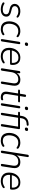

<svg xmlns="http://www.w3.org/2000/svg" viewBox="2064 -2815 759 4927"><g transform="rotate(90 2443.5 -351.5)"><path d="M221 8Q173 8 130 -4Q87 -16 56 -37Q46 -42 43 -51Q40 -60 41.5 -68Q43 -76 49 -81.5Q55 -87 63.5 -87Q72 -87 83 -81Q114 -60 149.5 -51Q185 -42 224 -42Q281 -42 314 -65Q347 -88 347 -131Q347 -159 328.5 -177.5Q310 -196 277 -204L181 -228Q134 -240 106.5 -271.5Q79 -303 79 -347Q79 -390 102.5 -423Q126 -456 169 -475Q212 -494 268 -494Q311 -494 351 -481Q391 -468 417 -446Q427 -438 430.5 -429.5Q434 -421 432 -413Q430 -405 424 -400.5Q418 -396 409.5 -396Q401 -396 391 -404Q366 -424 334 -433.5Q302 -443 266 -443Q208 -443 173 -418Q138 -393 138 -349Q138 -323 154.5 -304Q171 -285 204 -276L300 -251Q350 -238 378.5 -209.5Q407 -181 407 -136Q407 -69 356 -30.5Q305 8 221 8Z M731 8Q662 8 616.5 -18.5Q571 -45 549 -93.5Q527 -142 527 -205Q527 -258 541.5 -309.5Q556 -361 586.5 -402.5Q617 -444 665 -469Q713 -494 779 -494Q817 -494 853.5 -482.5Q890 -471 915 -453Q926 -445 931 -435.5Q936 -426 934.5 -417Q933 -408 927.5 -402.5Q922 -397 914.5 -396.5Q907 -396 897 -403Q871 -423 842 -432Q813 -441 779 -441Q728 -441 692 -421Q656 -401 633.5 -366.5Q611 -332 600 -290Q589 -248 589 -205Q589 -132 623.5 -88Q658 -44 737 -44Q763 -44 791.5 -52.5Q820 -61 846 -80Q854 -86 862.5 -85.5Q871 -85 876.5 -80Q882 -75 884 -67Q886 -59 883.5 -51Q881 -43 872 -36Q844 -15 805.5 -3.5Q767 8 731 8Z M1009 6Q994 6 987.5 -3Q981 -12 984 -30L1052 -461Q1055 -477 1063.5 -484.5Q1072 -492 1087 -492Q1101 -492 1108 -482.5Q1115 -473 1112 -456L1044 -24Q1042 -9 1033 -1.5Q1024 6 1009 6ZM1108 -610Q1089 -610 1079 -619.5Q1069 -629 1070 -646Q1071 -669 1084.5 -681Q1098 -693 1121 -693Q1140 -693 1150 -684Q1160 -675 1159 -657Q1158 -635 1144.5 -622.5Q1131 -610 1108 -610Z M1424 8Q1357 8 1308 -17.5Q1259 -43 1233 -90Q1207 -137 1207 -203Q1207 -281 1237 -347Q1267 -413 1324.5 -453.5Q1382 -494 1461 -494Q1517 -494 1554.5 -474Q1592 -454 1614 -420.5Q1636 -387 1643 -344Q1650 -301 1644 -257Q1642 -241 1636 -235.5Q1630 -230 1617 -230H1252L1259 -275H1610L1591 -262Q1599 -313 1588 -354Q1577 -395 1546.5 -420Q1516 -445 1460 -445Q1402 -445 1363 -418.5Q1324 -392 1302.5 -351Q1281 -310 1273 -267L1270 -246Q1255 -155 1296.5 -99Q1338 -43 1425 -43Q1465 -43 1499 -53Q1533 -63 1565 -85Q1577 -93 1585.5 -93Q1594 -93 1600 -88Q1606 -83 1607.5 -75.5Q1609 -68 1605 -59Q1601 -50 1591 -43Q1558 -18 1512.5 -5Q1467 8 1424 8Z M1759 6Q1744 6 1737.5 -4Q1731 -14 1734 -31L1802 -461Q1805 -477 1813.5 -484.5Q1822 -492 1837 -492Q1850 -492 1856.5 -483Q1863 -474 1860 -457L1846 -364L1836 -370Q1861 -428 1910.5 -461Q1960 -494 2029 -494Q2083 -494 2119.5 -472Q2156 -450 2171.5 -406Q2187 -362 2176 -295L2133 -23Q2131 -9 2122 -1.5Q2113 6 2098 6Q2083 6 2076.5 -3.5Q2070 -13 2073 -30L2115 -295Q2127 -369 2102 -405Q2077 -441 2017 -441Q1937 -441 1890.5 -393Q1844 -345 1831 -264L1794 -24Q1789 6 1759 6Z M2475 8Q2422 8 2387.5 -12.5Q2353 -33 2339.5 -70.5Q2326 -108 2334 -160L2378 -436H2308Q2295 -436 2287 -441.5Q2279 -447 2279 -457Q2279 -471 2288.5 -478Q2298 -485 2312 -485H2385L2406 -612Q2408 -627 2417 -634Q2426 -641 2440 -641Q2455 -641 2461.5 -632Q2468 -623 2466 -606L2446 -485H2577Q2591 -485 2598.5 -480Q2606 -475 2606 -465Q2606 -451 2597.5 -443.5Q2589 -436 2574 -436H2438L2396 -168Q2386 -103 2409 -74Q2432 -45 2483 -45Q2505 -45 2517.5 -49.5Q2530 -54 2538 -54Q2546 -54 2550 -49.5Q2554 -45 2554 -34Q2554 -19 2549.5 -12Q2545 -5 2535 -1Q2524 3 2506.5 5.5Q2489 8 2475 8Z M2656 6Q2641 6 2634.5 -3Q2628 -12 2631 -30L2699 -461Q2702 -477 2710.5 -484.5Q2719 -492 2734 -492Q2748 -492 2755 -482.5Q2762 -473 2759 -456L2691 -24Q2689 -9 2680 -1.5Q2671 6 2656 6ZM2755 -610Q2736 -610 2726 -619.5Q2716 -629 2717 -646Q2718 -669 2731.5 -681Q2745 -693 2768 -693Q2787 -693 2797 -684Q2807 -675 2806 -657Q2805 -635 2791.5 -622.5Q2778 -610 2755 -610Z M2901 6Q2886 6 2879.5 -3Q2873 -12 2876 -30L2941 -436H2873Q2861 -436 2854.5 -441Q2848 -446 2848 -455Q2848 -470 2856.5 -477.5Q2865 -485 2880 -485H2958L2946 -474L2955 -528Q2967 -608 3016.5 -654Q3066 -700 3150 -705L3179 -707Q3190 -708 3196.5 -703.5Q3203 -699 3205.5 -691.5Q3208 -684 3206.5 -676.5Q3205 -669 3199.5 -663.5Q3194 -658 3185 -657L3154 -655Q3093 -651 3059 -619Q3025 -587 3015 -525L3007 -477L3001 -485H3268Q3282 -485 3289 -476.5Q3296 -468 3293 -451L3225 -24Q3224 -9 3215 -1.5Q3206 6 3190 6Q3176 6 3169.5 -3Q3163 -12 3165 -30L3230 -436H3002L2936 -24Q2931 6 2901 6ZM3290 -610Q3272 -610 3262 -619.5Q3252 -629 3253 -646Q3254 -669 3267.5 -681Q3281 -693 3303 -693Q3322 -693 3332 -684Q3342 -675 3341 -657Q3340 -635 3326.5 -622.5Q3313 -610 3290 -610Z M3594 8Q3525 8 3479.5 -18.5Q3434 -45 3412 -93.5Q3390 -142 3390 -205Q3390 -258 3404.5 -309.5Q3419 -361 3449.5 -402.5Q3480 -444 3528 -469Q3576 -494 3642 -494Q3680 -494 3716.5 -482.5Q3753 -471 3778 -453Q3789 -445 3794 -435.5Q3799 -426 3797.5 -417Q3796 -408 3790.5 -402.5Q3785 -397 3777.5 -396.5Q3770 -396 3760 -403Q3734 -423 3705 -432Q3676 -441 3642 -441Q3591 -441 3555 -421Q3519 -401 3496.5 -366.5Q3474 -332 3463 -290Q3452 -248 3452 -205Q3452 -132 3486.5 -88Q3521 -44 3600 -44Q3626 -44 3654.5 -52.5Q3683 -61 3709 -80Q3717 -86 3725.5 -85.5Q3734 -85 3739.5 -80Q3745 -75 3747 -67Q3749 -59 3746.5 -51Q3744 -43 3735 -36Q3707 -15 3668.5 -3.5Q3630 8 3594 8Z M3872 6Q3857 6 3850.5 -3.5Q3844 -13 3847 -30L3950 -681Q3953 -696 3961.5 -703.5Q3970 -711 3985 -711Q3999 -711 4006 -702Q4013 -693 4010 -676L3961 -370H3950Q3975 -428 4024.5 -461Q4074 -494 4143 -494Q4197 -494 4233.5 -472Q4270 -450 4285.5 -406Q4301 -362 4290 -295L4248 -24Q4246 -9 4236.5 -1.5Q4227 6 4212 6Q4197 6 4190.5 -3Q4184 -12 4187 -30L4229 -295Q4241 -369 4216 -405Q4191 -441 4131 -441Q4051 -441 4004.5 -393Q3958 -345 3945 -264L3908 -24Q3903 6 3872 6Z M4625 8Q4558 8 4509 -17.5Q4460 -43 4434 -90Q4408 -137 4408 -203Q4408 -281 4438 -347Q4468 -413 4525.5 -453.5Q4583 -494 4662 -494Q4718 -494 4755.5 -474Q4793 -454 4815 -420.5Q4837 -387 4844 -344Q4851 -301 4845 -257Q4843 -241 4837 -235.5Q4831 -230 4818 -230H4453L4460 -275H4811L4792 -262Q4800 -313 4789 -354Q4778 -395 4747.5 -420Q4717 -445 4661 -445Q4603 -445 4564 -418.5Q4525 -392 4503.5 -351Q4482 -310 4474 -267L4471 -246Q4456 -155 4497.5 -99Q4539 -43 4626 -43Q4666 -43 4700 -53Q4734 -63 4766 -85Q4778 -93 4786.5 -93Q4795 -93 4801 -88Q4807 -83 4808.5 -75.5Q4810 -68 4806 -59Q4802 -50 4792 -43Q4759 -18 4713.5 -5Q4668 8 4625 8Z"/></g></svg>

Font: Nunito ExtraLight Light
Style: Italic
Weight: 300
Italic angle: -9°
Version: Version 3.602